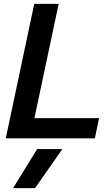

<svg xmlns="http://www.w3.org/2000/svg" viewBox="-20 -719 583 998"><path d="M158 -699H285L159 -105H495L473 0H10ZM173 56H304L162 259H48Z"/></svg>

Font: Prompt Medium
Style: Italic
Weight: 500
Italic angle: -12°
Designer: Katatrad Team
Foundry: CadsonDemak
Version: Version 1.001